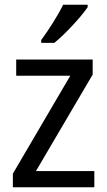

<svg xmlns="http://www.w3.org/2000/svg" viewBox="-20 -786 449 806"><path d="M348 -756V-766H245C223 -721 185 -661 153 -618V-606H208C253 -642 323 -718 348 -756ZM376 0V-68H131L369 -473V-536H48V-468H275L34 -57V0Z"/></svg>

Font: Noto Sans Lao SemiCondensed
Style: Regular
Weight: 400
Width: 4
Designer: Monotype Design Team
Foundry: Monotype Imaging Inc.
Version: Version 2.004